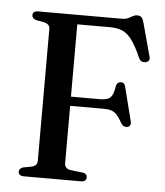

<svg xmlns="http://www.w3.org/2000/svg" viewBox="-52 -766 698 812"><g transform="rotate(5 297.0 -360.0)"><path d="M433.5 -700Q450.5 -700 461 -705.2Q471.5 -710.5 480 -715.2Q488.5 -720 497.5 -720Q509.5 -720 515.8 -714Q522 -708 526 -693.5L565 -550Q568 -540 563.2 -533.5Q558.5 -527 549 -525.5Q541 -524 533.8 -527.2Q526.5 -530.5 521.5 -541Q499 -592 479.8 -617.2Q460.5 -642.5 439 -651.2Q417.5 -660 386.5 -660H248.5V-70Q248.5 -59.5 254.8 -52.5Q261 -45.5 273.5 -43.5L324.5 -37.5Q335.5 -36 340 -31.2Q344.5 -26.5 344.5 -17.5Q344.5 -10 339 -5Q333.5 0 321 0H80Q67.5 0 61.8 -5Q56 -10 56 -17.5Q56 -32.5 74.5 -37.5L108 -43.5Q120 -46.5 126.2 -53Q132.5 -59.5 132.5 -70V-630Q132.5 -640.5 126.2 -647Q120 -653.5 108 -656.5L74.5 -662.5Q56 -667.5 56 -682.5Q56 -690.5 61.8 -695.2Q67.5 -700 80 -700ZM198 -353H372Q403 -353 415.8 -365.2Q428.5 -377.5 433.5 -413Q435.5 -422.5 440 -427Q444.5 -431.5 452 -432Q468.5 -434 473 -415.5L509.5 -271Q512 -261 509 -255Q506 -249 498.5 -246.5Q490.5 -244.5 483.5 -247.2Q476.5 -250 471 -258.5Q458.5 -281 448 -293Q437.5 -305 424.2 -309.5Q411 -314 390.5 -314H198Z"/></g></svg>

Font: Fraunces 17pt
Style: Regular
Weight: 400
Version: Version 1.000;[b76b70a41]